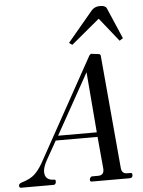

<svg xmlns="http://www.w3.org/2000/svg" viewBox="-108 -994 777 1043"><g transform="rotate(-5 281.0 -473.0)"><path d="M309 -749 292 -761 432 -928Q449 -946 477 -946Q509 -946 515 -926L586 -761L567 -749L464 -878ZM-36 0Q-46 0 -46 -12Q-46 -23 -30 -28Q17 -42 40.5 -63.5Q64 -85 86 -123L395 -681Q403 -694 412 -691L451 -686Q458 -682 458 -675L513 -59Q516 -28 545 -28H563Q573 -28 573 -17Q573 0 557 0H350Q340 0 340 -10Q340 -16 344 -22Q348 -28 355 -28H387Q420 -28 418 -64L402 -239H174L117 -138Q96 -100 96 -75Q96 -28 148 -28Q155 -28 155 -19Q155 0 141 0ZM189 -264H400L373 -594Z"/></g></svg>

Font: HK Venetian
Style: Italic
Weight: 400
Italic angle: -12°
Version: Version 1.000;PS 001.000;hotconv 1.0.88;makeotf.lib2.5.64775